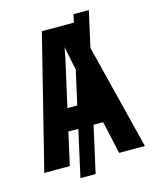

<svg xmlns="http://www.w3.org/2000/svg" viewBox="-123 -843 809 1001"><g transform="rotate(-15 281.5 -342.5)"><path d="M10 0 189 -717H362L371 -760H454L411 -567L553 0H414L375 -176H323L267 75H185L241 -176H187L148 0ZM254 -473 214 -295H267L308 -478Q302 -509 295 -542Q288 -575 282 -606Q276 -574 268.5 -538.5Q261 -503 254 -473Z"/></g></svg>

Font: Noto Sans Mono SemiCondensed
Style: Bold
Weight: 700
Width: 4
Designer: Monotype Design Team
Foundry: Monotype Imaging Inc.
Version: Version 2.014